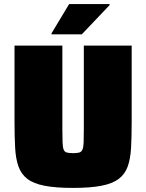

<svg xmlns="http://www.w3.org/2000/svg" viewBox="-20 -911 715 939"><path d="M337 8Q252 8 198 -2.5Q144 -13 114 -36Q84 -59 70.5 -96.5Q57 -134 54 -188.5Q51 -243 51 -316V-688H285V-278Q285 -237 286 -213.5Q287 -190 291.5 -179Q296 -168 307 -165Q318 -162 337 -162Q357 -162 367.5 -165Q378 -168 383 -179Q388 -190 389 -213.5Q390 -237 390 -278V-688H624V-316Q624 -243 621 -188.5Q618 -134 604.5 -96.5Q591 -59 560.5 -36Q530 -13 476 -2.5Q422 8 337 8ZM232 -743V-748L318 -891H516V-886L380 -743Z"/></svg>

Font: Saira Thin Black
Style: Regular
Weight: 900
Version: Version 1.101